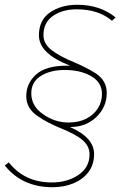

<svg xmlns="http://www.w3.org/2000/svg" viewBox="-39 -707 504 804"><path d="M181 77Q54 77 -19 -14L-2 -27Q64 57 178 57Q243 57 289.5 25.5Q336 -6 336 -61Q336 -94 308.2 -119Q280.5 -144 213 -171Q159 -193 120 -220Q71 -252 71 -304Q71 -358 112 -395Q153 -432 241 -432H255Q124 -482 124 -559Q124 -623 170.5 -655Q217 -687 285 -687Q380 -687 445 -634L430 -620Q374 -668 282 -668Q223 -668 183 -640.5Q143 -613 143 -560Q143 -524 176 -498Q209 -472 272 -446Q326 -423 363 -399Q408 -369 408 -318Q408 -259 364.5 -217Q321 -175 254 -175Q355 -131 355 -62Q355 -18 331.8 13Q308.5 44 269 60.5Q229.5 77 181 77ZM248 -194Q291 -194 322.5 -210.2Q354 -226.5 371 -253.5Q388 -280.5 388 -313Q388 -362 343 -388Q298 -414 232 -414Q172 -414 132 -389Q92 -364 92 -316Q92 -263 141.5 -228.5Q191 -194 248 -194Z"/></svg>

Font: Argentum Sans Thin
Style: Italic
Weight: 100
Italic angle: -11°
Designer: Julieta Ulanovsky (font), Cristiano Sobral (main changes and remaster)
Foundry: Julieta Ulanovsky (font), Cristiano Sobral (main changes and remaster)
Version: Version 2.007;June 15, 2022;FontCreator 14.0.0.2814 64-bit; 